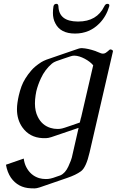

<svg xmlns="http://www.w3.org/2000/svg" viewBox="-20 -723 621 1022"><path d="M379.4 -544.4Q301.8 -544.4 274.4 -599.1Q261.7 -623 261.7 -653.8Q261.7 -671.4 264.6 -689.5L265.1 -690.9Q268.1 -702.6 280.8 -702.6Q290 -702.6 291 -689.5Q293.5 -608.9 394 -608.4H396.5Q495.6 -608.4 535.2 -689.5Q541.5 -702.6 551.3 -702.6Q564.5 -702.6 561.5 -690.4V-689.5Q545.9 -636.2 509.8 -599.1Q456.5 -544.4 379.4 -544.4ZM398.4 -42.5 253.4 6.8Q236.3 12.2 226.1 12.2H206.1Q137.7 8.8 99.6 -44.4Q70.3 -85.4 70.3 -141.6Q70.3 -157.7 72.8 -175.3Q75.7 -195.8 80.1 -214.8Q85.9 -240.2 94.7 -264.2Q110.4 -305.7 146 -347.2Q163.6 -368.7 199.7 -392.1Q211.9 -399.4 227.1 -405.3Q270 -419.9 312 -434.6Q354.5 -449.2 397.5 -463.9Q406.2 -466.8 414.1 -466.8H416.5Q447.3 -465.3 488.3 -451.2Q491.7 -449.7 492.7 -449.2Q502.4 -444.8 517.1 -439.5Q522.9 -437.5 528.3 -437.5Q536.1 -437.5 543 -441.9Q555.2 -450.7 561 -456.5Q564.5 -460 567.9 -460Q570.3 -460 572.8 -459Q582.5 -455.1 581.1 -449.2L457 87.9Q438.5 168.5 411.1 188.5Q383.8 208.5 337.4 224.1L191.4 274.4Q174.3 279.8 164.6 279.8Q151.9 279.8 144.5 279.3Q76.2 276.9 38.1 222.7Q18.6 193.8 11.7 153.8Q58.1 137.2 106.4 121.1Q109.4 146 119.6 166Q142.6 210.9 188 225.1Q205.6 230 223.1 230Q230 230 236.3 229.5Q247.1 228.5 263.2 223.6Q269.5 221.2 279.8 217.8Q290 214.4 301.3 210.4Q327.6 198.7 343.8 163.1Q359.9 127.4 362.3 115.7ZM411.6 -97.2 476.1 -375.5Q460.4 -394.5 431.2 -410.2Q401.9 -425.8 377 -426.8H375Q365.2 -426.8 354.5 -422.9Q335.4 -417 316.4 -410.2Q297.4 -403.3 278.8 -397Q265.6 -392.1 256.3 -384.3Q218.8 -352.1 197.8 -306.2Q181.6 -271.5 173.3 -237.3Q170.9 -226.6 169.4 -215.3Q166 -192.4 166 -172.4Q166 -130.9 181.2 -101.1Q203.6 -55.7 249.5 -42Q266.6 -36.6 285.6 -36.6Q291.5 -36.6 298.3 -37.1Q309.1 -38.1 325.2 -43.5Q337.4 -47.4 362.8 -56.2Q388.2 -64.9 404.8 -70.8L411.1 -97.2Z"/></svg>

Font: Caudex
Style: Italic
Weight: 400
Italic angle: -13°
Version: Version 1.04